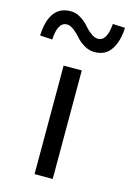

<svg xmlns="http://www.w3.org/2000/svg" viewBox="-178 -867 631 928"><g transform="rotate(15 137.5 -403.0)"><path d="M91.8 0V-543H182.6V0ZM217.8 -644.5Q191.4 -644.5 166.5 -659.2Q141.6 -673.8 126.5 -691.9Q111.3 -710 92.3 -724.6Q73.2 -739.3 56.6 -739.3Q10.7 -739.3 5.9 -650.4L-55.7 -654.3Q-48.8 -805.7 57.6 -805.7Q84 -805.7 107.9 -791Q131.8 -776.4 147 -758.3Q162.1 -740.2 181.2 -725.6Q200.2 -710.9 217.8 -710.9Q262.7 -710.9 269.5 -798.8L331.1 -795.9Q328.1 -727.5 300.3 -686Q272.5 -644.5 217.8 -644.5Z"/></g></svg>

Font: Nasu
Style: Regular
Weight: 400
Designer: Ryoko NISHIZUKA (kana &amp; ideographs); Paul D. Hunt (Latin, Greek &amp; Cyrillic); Wenlong ZHANG (bopomofo); Sandoll C
Version: Version 2014.1215